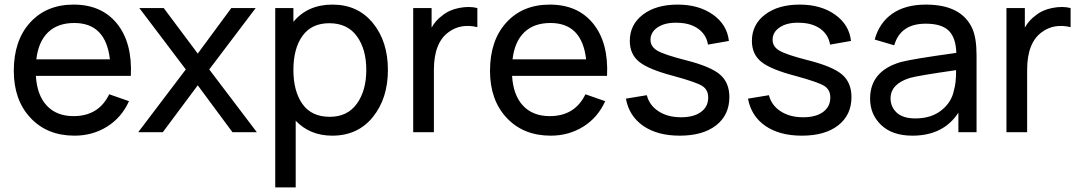

<svg xmlns="http://www.w3.org/2000/svg" viewBox="-20 -575 4701 835"><path d="M136 -245Q141 -161 183.5 -115.5Q226 -70 300 -70Q409 -70 455 -165L541 -135Q509 -64 446 -24.5Q383 15 304 15Q185 15 112.5 -62.5Q40 -140 40 -267Q40 -399 111 -477Q182 -555 300 -555Q422 -555 489 -472Q556 -389 549 -245ZM303 -475Q231 -475 189 -434.5Q147 -394 138 -317H458Q440 -475 303 -475Z M581 0 788 -273 586 -540H692L840 -342L986 -540H1092L890 -273L1097 0H991L840 -204L688 0Z M1426 -555Q1536 -555 1601.5 -475Q1667 -395 1667 -271Q1667 -147 1601.5 -66Q1536 15 1425 15Q1328 15 1266 -50V240H1177V-540H1256V-480Q1318 -555 1426 -555ZM1414 -67Q1491 -67 1532 -124Q1573 -181 1573 -271Q1573 -361 1532 -417.5Q1491 -474 1412 -474Q1335 -474 1295.5 -419Q1256 -364 1256 -271Q1256 -178 1295.5 -122.5Q1335 -67 1414 -67Z M1903 -507Q1933 -532 1977 -540.5Q2021 -549 2056 -540V-457Q1984 -474 1932 -436Q1867 -390 1867 -271V0H1777V-540H1857V-455Q1875 -487 1903 -507Z M2207 -245Q2212 -161 2254.5 -115.5Q2297 -70 2371 -70Q2480 -70 2526 -165L2612 -135Q2580 -64 2517 -24.5Q2454 15 2375 15Q2256 15 2183.5 -62.5Q2111 -140 2111 -267Q2111 -399 2182 -477Q2253 -555 2371 -555Q2493 -555 2560 -472Q2627 -389 2620 -245ZM2374 -475Q2302 -475 2260 -434.5Q2218 -394 2209 -317H2529Q2511 -475 2374 -475Z M2936 15Q2839 15 2777.5 -27.5Q2716 -70 2702 -146L2793 -161Q2804 -117 2844 -91Q2884 -65 2942 -65Q2997 -65 3028.5 -88Q3060 -111 3060 -151Q3060 -185 3033.5 -201.5Q3007 -218 2908 -245Q2801 -273 2760 -306Q2719 -339 2719 -397Q2719 -468 2776 -511.5Q2833 -555 2927 -555Q3019 -555 3080.5 -511.5Q3142 -468 3150 -397L3059 -381Q3052 -424 3017 -449.5Q2982 -475 2927 -476Q2874 -478 2841.5 -457Q2809 -436 2809 -402Q2809 -372 2839 -354.5Q2869 -337 2963 -313Q3070 -286 3111 -251Q3152 -216 3152 -153Q3152 -75 3094.5 -30Q3037 15 2936 15Z M3467 15Q3370 15 3308.5 -27.5Q3247 -70 3233 -146L3324 -161Q3335 -117 3375 -91Q3415 -65 3473 -65Q3528 -65 3559.5 -88Q3591 -111 3591 -151Q3591 -185 3564.5 -201.5Q3538 -218 3439 -245Q3332 -273 3291 -306Q3250 -339 3250 -397Q3250 -468 3307 -511.5Q3364 -555 3458 -555Q3550 -555 3611.5 -511.5Q3673 -468 3681 -397L3590 -381Q3583 -424 3548 -449.5Q3513 -475 3458 -476Q3405 -478 3372.5 -457Q3340 -436 3340 -402Q3340 -372 3370 -354.5Q3400 -337 3494 -313Q3601 -286 3642 -251Q3683 -216 3683 -153Q3683 -75 3625.5 -30Q3568 15 3467 15Z M4209 -450Q4227 -409 4227 -334V0H4148V-85Q4083 15 3948 15Q3861 15 3812.5 -31Q3764 -77 3764 -146Q3764 -266 3897 -305Q3950 -319 4139 -345Q4137 -411 4106 -441.5Q4075 -472 4006 -472Q3896 -472 3869 -378L3784 -403Q3804 -476 3860.5 -515.5Q3917 -555 4007 -555Q4162 -555 4209 -450ZM3961 -60Q4030 -60 4074.5 -95.5Q4119 -131 4129 -184Q4138 -213 4138 -270Q3971 -246 3937 -236Q3853 -210 3853 -147Q3853 -110 3880 -85Q3907 -60 3961 -60Z M4483 -507Q4513 -532 4557 -540.5Q4601 -549 4636 -540V-457Q4564 -474 4512 -436Q4447 -390 4447 -271V0H4357V-540H4437V-455Q4455 -487 4483 -507Z"/></svg>

Font: Manrope Medium
Style: Medium
Weight: 500
Designer: Mikhail Sharanda
Foundry: Mikhail Sharanda
Version: Version 4.000;hotconv 1.0.109;makeotfexe 2.5.65596